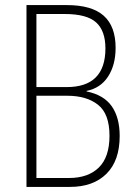

<svg xmlns="http://www.w3.org/2000/svg" viewBox="-20 -734 534 754"><path d="M243 -714Q340 -714 387 -672.5Q434 -631 434 -546Q434 -479 404.5 -433.5Q375 -388 320 -377V-375Q388 -361 419 -316.5Q450 -272 450 -200Q450 -103 398 -51.5Q346 0 255 0H84V-714ZM242 -392Q394 -392 394 -544Q394 -613 357.5 -646Q321 -679 234 -679H123V-392ZM123 -358V-35H251Q326 -35 368 -76Q410 -117 410 -201Q410 -287 365 -322.5Q320 -358 244 -358Z"/></svg>

Font: Noto Sans Khmer Condensed ExtraLight
Style: Regular
Weight: 200
Width: 3
Designer: Danh Hong and the Monotype Design Team
Foundry: Monotype Imaging Inc.
Version: Version 2.004; ttfautohint (v1.8.4.7-5d5b)